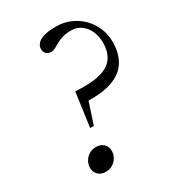

<svg xmlns="http://www.w3.org/2000/svg" viewBox="-171 -783 799 886"><g transform="rotate(-30 229.0 -340.0)"><path d="M148 -115Q172.5 -115 187.8 -100.5Q203 -86 203 -64Q203 -44.5 193.5 -28.2Q184 -12 168 -2.2Q152 7.5 131 7.5Q106.5 7.5 91.5 -7.2Q76.5 -22 76.5 -44Q76.5 -63 85.8 -79.2Q95 -95.5 111.2 -105.2Q127.5 -115 148 -115ZM267.5 -688.5Q308 -688.5 342.5 -673.2Q377 -658 403 -631.8Q429 -605.5 443.5 -570.8Q458 -536 458 -496Q458 -437.5 432.8 -395.5Q407.5 -353.5 351 -333.2Q294.5 -313 199 -318.5L245 -375.5L188.5 -204H169L194 -385Q274 -379.5 323 -391.8Q372 -404 394.8 -435.2Q417.5 -466.5 417.5 -516Q417.5 -550.5 405 -578Q392.5 -605.5 370.2 -621.8Q348 -638 318 -638Q290 -638 270.5 -632Q251 -626 237.5 -618Q224 -610 212.8 -604Q201.5 -598 190 -598Q173.5 -598 164 -607.5Q154.5 -617 154.5 -632Q154.5 -648 165.2 -660.8Q176 -673.5 200.8 -681Q225.5 -688.5 267.5 -688.5Z"/></g></svg>

Font: Newsreader 28pt
Style: Italic
Weight: 400
Italic angle: -17°
Version: Version 1.003